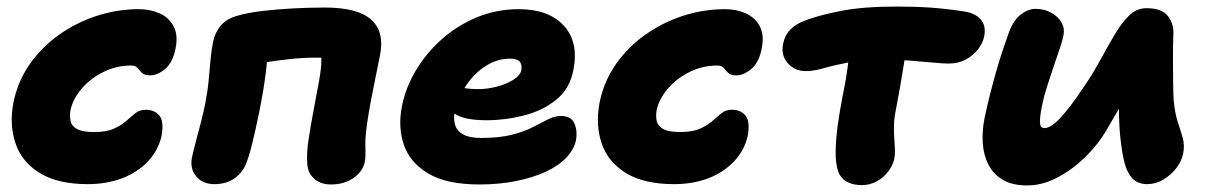

<svg xmlns="http://www.w3.org/2000/svg" viewBox="-20 -553 3684 586"><path d="M248 9Q157 9 102 -24.5Q47 -58 27.5 -115Q8 -172 21 -240Q34 -304 70 -356Q106 -408 159 -446Q212 -484 275 -504.5Q338 -525 404 -525Q438 -525 466.5 -512.5Q495 -500 509.5 -473.5Q524 -447 516 -406Q508 -363 484.5 -343Q461 -323 438 -323Q421 -323 413.5 -330.5Q406 -338 400 -345.5Q394 -353 380 -353Q335 -353 295 -333Q255 -313 228.5 -281.5Q202 -250 195 -216Q192 -198 195.5 -183Q199 -168 215.5 -159Q232 -150 267 -150Q305 -150 328 -160.5Q351 -171 365.5 -184Q380 -197 393 -207.5Q406 -218 425 -218Q452 -218 466.5 -200Q481 -182 473 -138Q463 -94 431.5 -60.5Q400 -27 353 -9Q306 9 248 9Z M990 10Q959 10 939.5 -7Q920 -24 918 -51Q915 -81 921.5 -125Q928 -169 937 -216Q946 -263 953.5 -304.5Q961 -346 961 -370Q961 -382 960 -392.5Q959 -403 955 -424L988 -377H940Q904 -377 863 -372.5Q822 -368 784.5 -362Q747 -356 722 -349L790 -452Q799 -394 792 -337Q785 -280 772 -215Q766 -186 759.5 -156.5Q753 -127 746 -100Q739 -73 731 -53Q720 -26 695.5 -8.5Q671 9 634 9Q599 9 579 -14.5Q559 -38 566 -73Q570 -92 577.5 -120Q585 -148 593 -179Q601 -210 606 -235Q614 -276 617 -309Q620 -342 622.5 -370Q625 -398 630 -424Q636 -453 652.5 -473.5Q669 -494 701 -504Q734 -514 780.5 -519.5Q827 -525 877 -527.5Q927 -530 971 -530Q1072 -530 1113 -493Q1154 -456 1140 -385Q1135 -360 1127.5 -323.5Q1120 -287 1112.5 -248Q1105 -209 1100 -173.5Q1095 -138 1095 -114Q1095 -103 1095.5 -87.5Q1096 -72 1093 -58Q1087 -29 1058.5 -9.5Q1030 10 990 10Z M1443 10Q1343 10 1287 -23.5Q1231 -57 1212.5 -111.5Q1194 -166 1207 -230Q1218 -285 1249 -337.5Q1280 -390 1327.5 -432.5Q1375 -475 1435 -500Q1495 -525 1564 -525Q1654 -525 1700.5 -475Q1747 -425 1730 -339Q1719 -282 1677.5 -248.5Q1636 -215 1579 -200.5Q1522 -186 1464 -186Q1394 -186 1365 -208Q1336 -230 1341 -256Q1344 -271 1352.5 -278.5Q1361 -286 1377 -286Q1387 -286 1401.5 -283.5Q1416 -281 1440 -281Q1467 -281 1496 -288.5Q1525 -296 1546 -309Q1567 -322 1571 -338Q1574 -356 1566 -365Q1558 -374 1537 -374Q1498 -374 1463 -352Q1428 -330 1402.5 -292Q1377 -254 1367 -207Q1364 -188 1369.5 -170.5Q1375 -153 1394 -142.5Q1413 -132 1448 -132Q1505 -132 1543.5 -142Q1582 -152 1607.5 -165.5Q1633 -179 1653 -189Q1673 -199 1692 -199Q1724 -199 1733.5 -175.5Q1743 -152 1738 -125Q1732 -97 1708.5 -72Q1685 -47 1646 -29Q1607 -11 1555.5 -0.5Q1504 10 1443 10Z M2037 9Q1946 9 1891 -24.5Q1836 -58 1816.5 -115Q1797 -172 1810 -240Q1823 -304 1859 -356Q1895 -408 1948 -446Q2001 -484 2064 -504.5Q2127 -525 2193 -525Q2227 -525 2255.5 -512.5Q2284 -500 2298.5 -473.5Q2313 -447 2305 -406Q2297 -363 2273.5 -343Q2250 -323 2227 -323Q2210 -323 2202.5 -330.5Q2195 -338 2189 -345.5Q2183 -353 2169 -353Q2124 -353 2084 -333Q2044 -313 2017.5 -281.5Q1991 -250 1984 -216Q1981 -198 1984.5 -183Q1988 -168 2004.5 -159Q2021 -150 2056 -150Q2094 -150 2117 -160.5Q2140 -171 2154.5 -184Q2169 -197 2182 -207.5Q2195 -218 2214 -218Q2241 -218 2255.5 -200Q2270 -182 2262 -138Q2252 -94 2220.5 -60.5Q2189 -27 2142 -9Q2095 9 2037 9Z M2439 -336Q2406 -336 2384.5 -360Q2363 -384 2370 -419Q2375 -445 2392 -462.5Q2409 -480 2436 -490Q2474 -505 2543 -519Q2612 -533 2716 -533Q2777 -533 2824 -529.5Q2871 -526 2923 -518Q2956 -513 2973 -494Q2990 -475 2984 -443Q2980 -422 2965.5 -403Q2951 -384 2928 -371.5Q2905 -359 2875 -359Q2859 -359 2827.5 -362Q2796 -365 2758 -368Q2720 -371 2683 -371Q2615 -371 2570 -362.5Q2525 -354 2494.5 -345Q2464 -336 2439 -336ZM2610 12Q2585 12 2566 2.5Q2547 -7 2538 -30Q2530 -54 2530.5 -91.5Q2531 -129 2537 -172Q2543 -215 2551 -256Q2565 -323 2569.5 -368.5Q2574 -414 2579 -442L2753 -451Q2753 -447 2749 -422.5Q2745 -398 2739.5 -362.5Q2734 -327 2727.5 -289.5Q2721 -252 2715 -222Q2709 -193 2708.5 -170Q2708 -147 2709.5 -129Q2711 -111 2711.5 -96Q2712 -81 2709 -67Q2705 -48 2691 -29.5Q2677 -11 2656 0.5Q2635 12 2610 12Z M3115 13Q3070 13 3041 -4Q3012 -21 2997 -50Q2982 -79 2979.5 -116Q2977 -153 2985 -193Q2992 -227 3001.5 -264.5Q3011 -302 3021.5 -338.5Q3032 -375 3042.5 -406Q3053 -437 3060 -456Q3073 -491 3095.5 -508.5Q3118 -526 3140 -526Q3167 -526 3188 -514.5Q3209 -503 3219.5 -485Q3230 -467 3226 -446Q3223 -430 3214.5 -405Q3206 -380 3196 -350.5Q3186 -321 3176 -290Q3166 -259 3160 -229Q3157 -214 3155 -198.5Q3153 -183 3155 -172.5Q3157 -162 3167 -162Q3188 -162 3218 -195Q3248 -228 3279 -275Q3311 -320 3335.5 -365Q3360 -410 3381.5 -446.5Q3403 -483 3426 -505.5Q3449 -528 3479 -528Q3526 -528 3545 -503.5Q3564 -479 3561 -443Q3560 -417 3560 -378Q3560 -339 3560.5 -302.5Q3561 -266 3562 -248Q3566 -206 3575 -179.5Q3584 -153 3590 -131.5Q3596 -110 3591 -84Q3586 -60 3569.5 -39Q3553 -18 3530 -4.5Q3507 9 3481 9Q3451 9 3434 -11Q3417 -31 3409 -69Q3401 -107 3397 -160Q3395 -198 3394.5 -235Q3394 -272 3395 -307Q3396 -342 3397 -373L3460 -341Q3454 -328 3441.5 -304.5Q3429 -281 3409 -245.5Q3389 -210 3359 -159Q3331 -111 3290.5 -72Q3250 -33 3205 -10Q3160 13 3115 13Z"/></svg>

Font: Shantell Sans ExtraBold
Style: Italic
Weight: 800
Italic angle: -11°
Designer: Stephen Nixon, Anya Danilova, Shantell Martin
Foundry: Arrow Type
Version: Version 1.011;[c5ecc13dd]